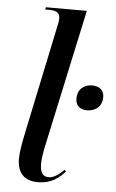

<svg xmlns="http://www.w3.org/2000/svg" viewBox="-54 -798 509 845"><g transform="rotate(5 200.0 -375.0)"><path d="M145 10C204 10 236 -16 265 -47L259 -55C237 -33 215 -16 191 -16C163 -16 153 -36 153 -73C153 -95 159 -132 167 -166L295 -760H114L112 -750H129C166 -750 177 -738 177 -715C177 -708 175 -693 171 -678L72 -206C62 -159 54 -116 54 -85C54 -27 83 10 145 10ZM334 -324C368 -324 400 -344 400 -388C400 -422 375 -435 347 -435C313 -435 283 -415 283 -371C283 -338 306 -324 334 -324Z"/></g></svg>

Font: Noto Serif Display Condensed Medium
Style: Italic
Weight: 500
Width: 3
Italic angle: -12°
Designer: Monotype Design Team
Foundry: Monotype Imaging Inc.
Version: Version 2.009